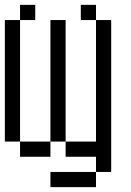

<svg xmlns="http://www.w3.org/2000/svg" viewBox="-20 -645 540 790"><path d="M125 -562.5H62.5V-625H125ZM0 -562.5H62.5V-62.5H0ZM62.5 -62.5H187.5V0H62.5ZM187.5 62.5H375V125H187.5ZM187.5 -562.5H250V-62.5H187.5ZM250 -62.5H375V-562.5H437.5V62.5H375V0H250ZM312.5 -625H375V-562.5H312.5Z"/></svg>

Font: 寒蝉点阵体 16px
Style: Regular
Weight: 400
Designer: Designed by Warren2060
Foundry: ChillType
Version: Version 1.000